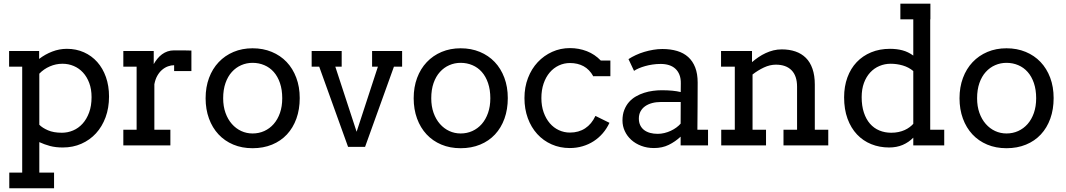

<svg xmlns="http://www.w3.org/2000/svg" viewBox="-20 -780 5718 1030"><path d="M314.9 -438Q279.8 -438 247.3 -423.8Q214.8 -409.7 190.9 -384.8V-110.8Q207 -94.2 237.1 -81.1Q267.1 -67.9 312 -67.9Q343.3 -67.9 372.1 -80.1Q400.9 -92.3 422.9 -116.5Q444.8 -140.6 458 -176.3Q471.2 -211.9 471.2 -258.8Q471.2 -301.8 458.7 -335Q446.3 -368.2 425 -391.1Q403.8 -414.1 375.5 -426Q347.2 -438 314.9 -438ZM28.8 -506.3H189.9V-463.9Q222.2 -488.8 260.3 -503.4Q298.3 -518.1 338.9 -518.1Q388.7 -518.1 430.2 -499.5Q471.7 -481 501.7 -447.3Q531.7 -413.6 548.3 -366.5Q564.9 -319.3 564.9 -262.2Q564.9 -201.2 546.4 -150.9Q527.8 -100.6 494.9 -64.7Q461.9 -28.8 416.5 -8.8Q371.1 11.2 316.9 11.2Q278.3 11.2 248.3 3.2Q218.3 -4.9 190.9 -17.6V146H270V230H29.8V146H99.1V-422.4H28.8Z M1006.8 -398.9H914.1V-430.2Q897.9 -430.2 881.1 -424.1Q864.3 -418 849.6 -405.5Q835 -393.1 824 -373.8Q813 -354.5 808.1 -328.1V-84H894V0H641.6V-84H712.9V-422.4H641.6V-506.3H804.7V-436Q813.5 -451.7 824.5 -465.1Q835.4 -478.5 848.9 -488.5Q862.3 -498.5 878.7 -504.2Q895 -509.8 914.1 -509.8Q939.5 -509.8 961.9 -509.8Q984.4 -509.8 1006.8 -508.8Z M1177.2 -252.9Q1177.2 -209.5 1189.7 -174.6Q1202.1 -139.6 1223.9 -115Q1245.6 -90.3 1274.2 -77.1Q1302.7 -64 1335 -64Q1368.7 -64 1397.7 -77.1Q1426.8 -90.3 1448.2 -114.7Q1469.7 -139.2 1481.9 -174.1Q1494.1 -209 1494.1 -252.9Q1494.1 -298.8 1481.9 -334.5Q1469.7 -370.1 1448.5 -394Q1427.2 -418 1397.9 -430.4Q1368.7 -442.9 1335 -442.9Q1302.7 -442.9 1274.2 -430.4Q1245.6 -418 1223.9 -394Q1202.1 -370.1 1189.7 -334.5Q1177.2 -298.8 1177.2 -252.9ZM1083 -252.9Q1083 -312.5 1101.3 -361.8Q1119.6 -411.1 1153.1 -446.5Q1186.5 -481.9 1232.9 -501.5Q1279.3 -521 1335 -521Q1391.1 -521 1437.7 -501.7Q1484.4 -482.4 1517.6 -447.5Q1550.8 -412.6 1569.3 -363.3Q1587.9 -314 1587.9 -253.9Q1587.9 -193.4 1570.1 -143.8Q1552.2 -94.2 1519.3 -58.8Q1486.3 -23.4 1439.5 -4.2Q1392.6 15.1 1335 15.1Q1277.8 15.1 1231.4 -4.4Q1185.1 -23.9 1152.1 -59.3Q1119.1 -94.7 1101.1 -144Q1083 -193.4 1083 -252.9Z M1651.9 -506.3H1813V-422.4H1778.8L1893.1 -73.2L2007.3 -422.4H1976.1V-506.3H2137.2V-422.4H2093.3L1938.5 7.8H1847.2L1692.4 -422.4H1651.9Z M2293.5 -252.9Q2293.5 -209.5 2305.9 -174.6Q2318.4 -139.6 2340.1 -115Q2361.8 -90.3 2390.4 -77.1Q2418.9 -64 2451.2 -64Q2484.9 -64 2513.9 -77.1Q2543 -90.3 2564.5 -114.7Q2585.9 -139.2 2598.1 -174.1Q2610.4 -209 2610.4 -252.9Q2610.4 -298.8 2598.1 -334.5Q2585.9 -370.1 2564.7 -394Q2543.5 -418 2514.2 -430.4Q2484.9 -442.9 2451.2 -442.9Q2418.9 -442.9 2390.4 -430.4Q2361.8 -418 2340.1 -394Q2318.4 -370.1 2305.9 -334.5Q2293.5 -298.8 2293.5 -252.9ZM2199.2 -252.9Q2199.2 -312.5 2217.5 -361.8Q2235.8 -411.1 2269.3 -446.5Q2302.7 -481.9 2349.1 -501.5Q2395.5 -521 2451.2 -521Q2507.3 -521 2554 -501.7Q2600.6 -482.4 2633.8 -447.5Q2667 -412.6 2685.5 -363.3Q2704.1 -314 2704.1 -253.9Q2704.1 -193.4 2686.3 -143.8Q2668.5 -94.2 2635.5 -58.8Q2602.5 -23.4 2555.7 -4.2Q2508.8 15.1 2451.2 15.1Q2394 15.1 2347.7 -4.4Q2301.3 -23.9 2268.3 -59.3Q2235.4 -94.7 2217.3 -144Q2199.2 -193.4 2199.2 -252.9Z M3162.6 -371.1Q3142.1 -407.7 3110.6 -424.8Q3079.1 -441.9 3037.6 -441.9Q3005.9 -441.9 2977.8 -428.7Q2949.7 -415.5 2929 -391.1Q2908.2 -366.7 2896.2 -331.8Q2884.3 -296.9 2884.3 -253.9Q2884.3 -211.4 2896.5 -177.2Q2908.7 -143.1 2929.4 -118.9Q2950.2 -94.7 2978 -81.8Q3005.9 -68.8 3037.6 -68.8Q3084.5 -68.8 3119.1 -91.6Q3153.8 -114.3 3174.3 -158.2Q3192.9 -148.9 3211.9 -139.6Q3231 -130.4 3249.5 -121.1Q3234.9 -89.8 3213.4 -64.9Q3191.9 -40 3164.8 -22.5Q3137.7 -4.9 3105.2 4.6Q3072.8 14.2 3036.6 14.2Q2983.9 14.2 2939.2 -5.6Q2894.5 -25.4 2862.1 -61Q2829.6 -96.7 2811.5 -146Q2793.5 -195.3 2793.5 -253.9Q2793.5 -312.5 2812.5 -361.8Q2831.5 -411.1 2864.7 -446.5Q2897.9 -481.9 2942.4 -502Q2986.8 -522 3037.6 -522Q3085.4 -522 3128.2 -505.4Q3170.9 -488.8 3203.1 -455.1H3254.4V-371.1H3165.5Q3165 -370.6 3164.6 -370.6Q3164.1 -370.6 3163.6 -370.1Q3163.1 -370.1 3163.1 -371.1Z M3508.3 -62Q3526.4 -62 3544.4 -66.4Q3562.5 -70.8 3578.6 -78.4Q3594.7 -85.9 3608.4 -95.9Q3622.1 -106 3631.3 -116.7L3631.8 -232.9H3526.4Q3500 -232.9 3478.3 -227.1Q3456.5 -221.2 3440.7 -210Q3424.8 -198.7 3416 -182.1Q3407.2 -165.5 3407.2 -144Q3407.2 -123.5 3414.6 -108.2Q3421.9 -92.8 3435.3 -82.5Q3448.7 -72.3 3467.3 -67.1Q3485.8 -62 3508.3 -62ZM3631.3 -46.9Q3602.5 -20 3567.6 -2.9Q3532.7 14.2 3488.3 14.2Q3451.2 14.2 3420.2 2.4Q3389.2 -9.3 3366.7 -29.5Q3344.2 -49.8 3331.8 -76.7Q3319.3 -103.5 3319.3 -133.8Q3319.3 -165.5 3328.9 -189.9Q3338.4 -214.4 3354.2 -232.4Q3370.1 -250.5 3391.4 -262.7Q3412.6 -274.9 3435.8 -282.2Q3459 -289.6 3483.2 -292.7Q3507.3 -295.9 3529.3 -295.9Q3592.8 -295.9 3631.8 -286.1L3632.3 -332Q3632.8 -358.9 3625 -378.7Q3617.2 -398.4 3603 -411.4Q3588.9 -424.3 3568.8 -430.7Q3548.8 -437 3524.4 -437Q3501.5 -437 3480.5 -433.8Q3459.5 -430.7 3441.2 -425.5Q3422.9 -420.4 3407.5 -413.8Q3392.1 -407.2 3381.3 -399.9L3351.6 -462.9Q3369.6 -474.6 3391.1 -484.6Q3412.6 -494.6 3436.3 -501.7Q3460 -508.8 3484.6 -512.9Q3509.3 -517.1 3533.2 -517.1Q3577.1 -517.1 3612.3 -506.6Q3647.5 -496.1 3671.9 -474.1Q3696.3 -452.1 3709.5 -418.2Q3722.7 -384.3 3722.7 -336.9Q3722.7 -273.4 3722.2 -210.4Q3721.7 -147.5 3721.2 -84H3778.3V0H3631.3Z M4183.1 -84H4255.9V-314.9Q4255.9 -373 4226.3 -403.1Q4196.8 -433.1 4142.1 -433.1Q4110.4 -433.1 4078.1 -418Q4045.9 -402.8 4017.1 -380.4V-84H4089.4V0H3849.1V-84H3921.9V-422.4H3848.1V-506.3H4014.2V-446.8Q4030.8 -460.9 4049.1 -473.4Q4067.4 -485.8 4087.4 -495.1Q4107.4 -504.4 4128.9 -509.8Q4150.4 -515.1 4173.8 -515.1Q4214.4 -515.1 4247.1 -503.9Q4279.8 -492.7 4303 -469.7Q4326.2 -446.8 4338.6 -410.9Q4351.1 -375 4351.1 -326.2V-84H4423.3V0H4183.1Z M4761.2 -67.9Q4782.2 -67.9 4800.3 -71.8Q4818.4 -75.7 4833 -82.3Q4847.7 -88.9 4859.4 -97.7Q4871.1 -106.4 4879.4 -115.7V-398.9Q4855 -419.4 4823.2 -428.7Q4791.5 -438 4758.3 -438Q4726.1 -438 4697.8 -426Q4669.4 -414.1 4648.2 -391.1Q4627 -368.2 4614.7 -335Q4602.5 -301.8 4602.5 -258.8Q4602.5 -211.9 4614.3 -176.3Q4626 -140.6 4647 -116.5Q4668 -92.3 4697.3 -80.1Q4726.6 -67.9 4761.2 -67.9ZM4810.1 -760.3H4971.2V-676.3H4970.2V-84H5045.4V0H4879.4V-41.5Q4855 -16.6 4822.8 -2.7Q4790.5 11.2 4749.5 11.2Q4698.2 11.2 4654.1 -6.6Q4609.9 -24.4 4577.4 -58.8Q4544.9 -93.3 4526.6 -143.3Q4508.3 -193.4 4508.3 -257.8Q4508.3 -316.4 4525.9 -364.5Q4543.5 -412.6 4575.7 -446.5Q4607.9 -480.5 4653.3 -499.3Q4698.7 -518.1 4754.4 -518.1Q4791 -518.1 4821.3 -510Q4851.6 -502 4879.4 -481.9V-676.3H4810.1Z M5221.7 -252.9Q5221.7 -209.5 5234.1 -174.6Q5246.6 -139.6 5268.3 -115Q5290 -90.3 5318.6 -77.1Q5347.2 -64 5379.4 -64Q5413.1 -64 5442.1 -77.1Q5471.2 -90.3 5492.7 -114.7Q5514.2 -139.2 5526.4 -174.1Q5538.6 -209 5538.6 -252.9Q5538.6 -298.8 5526.4 -334.5Q5514.2 -370.1 5492.9 -394Q5471.7 -418 5442.4 -430.4Q5413.1 -442.9 5379.4 -442.9Q5347.2 -442.9 5318.6 -430.4Q5290 -418 5268.3 -394Q5246.6 -370.1 5234.1 -334.5Q5221.7 -298.8 5221.7 -252.9ZM5127.4 -252.9Q5127.4 -312.5 5145.8 -361.8Q5164.1 -411.1 5197.5 -446.5Q5231 -481.9 5277.3 -501.5Q5323.7 -521 5379.4 -521Q5435.5 -521 5482.2 -501.7Q5528.8 -482.4 5562 -447.5Q5595.2 -412.6 5613.8 -363.3Q5632.3 -314 5632.3 -253.9Q5632.3 -193.4 5614.5 -143.8Q5596.7 -94.2 5563.7 -58.8Q5530.8 -23.4 5483.9 -4.2Q5437 15.1 5379.4 15.1Q5322.3 15.1 5275.9 -4.4Q5229.5 -23.9 5196.5 -59.3Q5163.6 -94.7 5145.5 -144Q5127.4 -193.4 5127.4 -252.9Z"/></svg>

Font: Twentytwelve Slab
Style: TwentytwelveSlab
Weight: 400
Designer: Domenico Catapano
Version: Version 1.00 2012